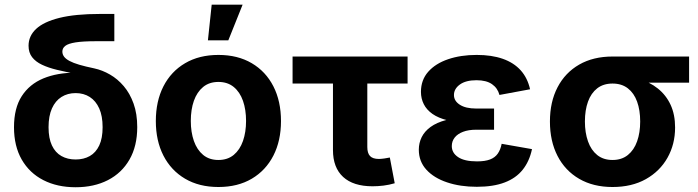

<svg xmlns="http://www.w3.org/2000/svg" viewBox="-20 -787 2977 819"><path d="M302.5 11.7Q224.2 11.7 165 -18.6Q105.8 -48.9 72.7 -106.3Q39.7 -163.7 39.7 -244.4Q39.7 -325.6 72.7 -376.8Q105.8 -428.1 165 -452.6Q224.2 -477 302.5 -477V-472.2Q259.7 -480.3 223 -489.1Q186.4 -497.9 159.2 -510.8Q132 -523.6 116.9 -543.2Q101.8 -562.8 101.8 -591.8Q101.8 -633.5 134.1 -663.7Q166.4 -694 233.8 -710.8Q301.2 -727.5 406.3 -727.5H467.7V-611.2H389.9Q333.6 -611.2 302.4 -606.2Q271.1 -601.2 258.6 -591.4Q246 -581.7 246 -567Q246 -555.2 253.3 -545.3Q260.6 -535.5 276.5 -527Q292.3 -518.5 318.3 -510.8Q344.3 -503.2 382.1 -495.3Q416.2 -488 449 -469.1Q481.8 -450.3 508 -419.4Q534.2 -388.6 549.8 -345.1Q565.4 -301.6 565.4 -244.8Q565.4 -163.7 532.3 -106.3Q499.3 -48.9 440.2 -18.6Q381.1 11.7 302.5 11.7ZM302.5 -106.7Q337.2 -106.7 363.1 -121.4Q389 -136.1 403.4 -166.7Q417.7 -197.3 417.7 -244.4Q417.7 -292.2 403.3 -324.4Q388.8 -356.7 362.9 -373.3Q337 -389.9 302.5 -389.9Q268.4 -389.9 242.2 -373.4Q216.1 -356.9 201.6 -324.6Q187.1 -292.2 187.1 -244.4Q187.1 -197.1 201.5 -166.6Q215.9 -136.1 242 -121.4Q268.1 -106.7 302.5 -106.7Z M911.7 10.7Q829.6 10.7 769.6 -24.6Q709.6 -59.9 677.1 -123.3Q644.7 -186.6 644.7 -270.6Q644.7 -355.2 677.1 -418.7Q709.6 -482.2 769.6 -517.4Q829.6 -552.7 911.7 -552.7Q994 -552.7 1053.9 -517.4Q1113.7 -482.2 1146.2 -418.7Q1178.6 -355.2 1178.6 -270.6Q1178.6 -186.6 1146.2 -123.3Q1113.7 -59.9 1053.9 -24.6Q994 10.7 911.7 10.7ZM911.7 -104.6Q950.8 -104.6 977.1 -126.3Q1003.3 -148.1 1016.5 -185.8Q1029.6 -223.5 1029.6 -271.1Q1029.6 -319.2 1016.5 -356.8Q1003.3 -394.3 977.1 -415.9Q950.8 -437.5 911.7 -437.5Q872.5 -437.5 846.4 -415.9Q820.2 -394.3 807 -356.9Q793.9 -319.5 793.9 -271.1Q793.9 -223.5 807 -185.8Q820.2 -148.1 846.4 -126.3Q872.5 -104.6 911.7 -104.6ZM866.9 -615.1 883 -767.1H1014.9L954 -615.1Z M1569.2 7.6Q1487.1 7.6 1443.7 -32.2Q1400.3 -72.1 1400.3 -146.9V-430.6H1228V-545.9H1718.6V-430.6H1546.8V-159.8Q1546.8 -133.7 1558.4 -121.4Q1570 -109 1596.2 -109Q1605 -109 1620.1 -111.1Q1635.1 -113.2 1642.9 -115.1L1663.7 -5.3Q1639.9 1.7 1615.8 4.7Q1591.8 7.6 1569.2 7.6Z M2013.9 9.8Q1943.3 9.8 1887.3 -9Q1831.2 -27.7 1798.8 -63.1Q1766.5 -98.5 1766.5 -148.5Q1766.5 -177 1778.7 -201.9Q1790.9 -226.7 1816.7 -245.5Q1842.5 -264.3 1883 -275Q1923.6 -285.8 1980.2 -285.8H2087.5V-233.7H2011.5Q1978.2 -233.7 1955 -224.7Q1931.7 -215.8 1919.5 -200.2Q1907.2 -184.5 1907.2 -163.9Q1907.2 -134.7 1934.3 -116.7Q1961.3 -98.6 2014.7 -98.6Q2049 -98.6 2070.3 -106.8Q2091.5 -114.9 2103.2 -131.6Q2115 -148.3 2119.9 -173.6L2249.3 -150.9Q2238.3 -99 2209.7 -63.1Q2181.1 -27.1 2132.7 -8.7Q2084.4 9.8 2013.9 9.8ZM1980.2 -264.4Q1927.1 -264.4 1888.4 -274Q1849.7 -283.6 1824.7 -301.1Q1799.7 -318.7 1787.7 -342.7Q1775.6 -366.7 1775.6 -395Q1775.6 -445.8 1806.6 -480.9Q1837.6 -516 1891.5 -534.4Q1945.4 -552.7 2013.3 -552.7Q2077.5 -552.7 2124.5 -536.2Q2171.6 -519.7 2200.9 -487.2Q2230.2 -454.7 2241.1 -406.2L2110.5 -382Q2102.9 -411.1 2078.8 -427.9Q2054.7 -444.8 2012.5 -444.8Q1967 -444.8 1941.7 -426.5Q1916.4 -408.2 1916.4 -381.7Q1916.4 -356.3 1941.5 -340.2Q1966.6 -324 2011.5 -324H2087.5V-264.4Z M2592.8 10.7Q2510.7 10.7 2450.6 -24.2Q2390.5 -59.1 2358.2 -121.9Q2325.8 -184.8 2325.8 -268.7Q2325.8 -352.5 2358.3 -414.7Q2390.7 -477 2450.7 -511.5Q2510.7 -545.9 2592.8 -545.9H2919.4V-434.5H2681.2L2592.8 -430.6Q2553.7 -430.6 2527.5 -410.2Q2501.3 -389.8 2488.2 -353.5Q2475 -317.1 2475 -268.7Q2475 -221.1 2488.2 -183.9Q2501.3 -146.8 2527.5 -125.7Q2553.7 -104.6 2592.8 -104.6Q2631.9 -104.6 2658.2 -125.8Q2684.5 -147 2697.6 -184Q2710.8 -221.1 2710.8 -268.7Q2710.8 -317.1 2697.6 -353.5Q2684.5 -389.8 2658.2 -410.2Q2631.9 -430.6 2592.8 -430.6V-466.1Q2652.5 -466.1 2701.5 -451.9Q2750.6 -437.8 2785.9 -409.6Q2821.2 -381.5 2840.5 -339.9Q2859.7 -298.3 2859.7 -243.1Q2859.7 -171.8 2827.3 -114.2Q2794.9 -56.6 2735 -22.9Q2675.2 10.7 2592.8 10.7Z"/></svg>

Font: Inter Variable LoSnoCo
Style: Regular
Weight: 400
Designer: Rasmus Andersson
Foundry: rsms
Version: Version 4.000;git-a52131595; featfreeze: case,dlig,ss01,ss02